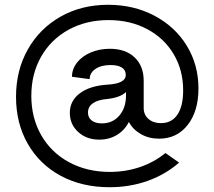

<svg xmlns="http://www.w3.org/2000/svg" viewBox="-20 -680 896 803"><path d="M47 -275Q47 -386 96.5 -473.5Q146 -561 233.5 -610.5Q321 -660 432 -660Q539 -660 625.5 -614.5Q712 -569 761 -489Q810 -409 810 -310Q810 -215 765 -157.5Q720 -100 645 -100Q603 -100 569.5 -119Q536 -138 519 -170Q502 -136 469.5 -116Q437 -96 395 -96Q342 -96 307 -128Q272 -160 272 -208Q272 -258 313.5 -289.5Q355 -321 429 -326Q506 -330 506 -367Q506 -387 489.5 -397.5Q473 -408 442 -408Q403 -408 379 -391.5Q355 -375 355 -349L281 -359Q281 -391 302 -418Q323 -445 359.5 -460.5Q396 -476 439 -476Q505 -476 543 -440Q581 -404 581 -342V-228Q581 -200 601 -182.5Q621 -165 653 -165Q698 -165 722 -200.5Q746 -236 746 -302Q746 -387 706 -454Q666 -521 595 -558.5Q524 -596 434 -596Q340 -596 266.5 -555.5Q193 -515 152 -443Q111 -371 111 -279Q111 -187 152.5 -114.5Q194 -42 269 -1.5Q344 39 439 39Q505 39 564.5 19Q624 -1 672 -40L729 0Q672 50 597.5 76.5Q523 103 438 103Q323 103 234.5 55.5Q146 8 96.5 -78Q47 -164 47 -275ZM406 -164Q451 -164 479 -196.5Q507 -229 507 -281V-295Q483 -272 429 -266Q390 -263 369 -248.5Q348 -234 348 -209Q348 -188 363.5 -176Q379 -164 406 -164Z"/></svg>

Font: MedMera Sans Display
Style: Regular
Weight: 500
Designer: Kasper Nordkvist
Foundry: UNCUT.wtf
Version: Version 1.300